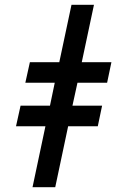

<svg xmlns="http://www.w3.org/2000/svg" viewBox="-20 -783 486 803"><path d="M116 0 170 -255H47L66 -341H189L209 -437H86L105 -523H228L279 -763H373L322 -523H446L428 -437H304L283 -341H407L389 -255H265L211 0Z"/></svg>

Font: Noto Sans Condensed SemiBold
Style: Italic
Weight: 600
Width: 3
Italic angle: -12°
Designer: Monotype Design Team
Foundry: Monotype Imaging Inc.
Version: Version 2.013; ttfautohint (v1.8.4.7-5d5b)